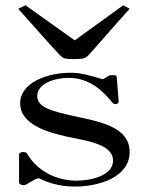

<svg xmlns="http://www.w3.org/2000/svg" viewBox="-20 -681 545 710"><path d="M67.3 4C71.3 4 73.3 3 77.2 1L111.9 -18.8L121.8 -21.8C125.7 -21.8 126.7 -19.8 130.7 -18.8C150.5 -8.9 195 8.9 256.4 8.9C344.6 8.9 459.4 -24.8 459.4 -118.8C459.4 -215.8 338.6 -232.7 249.5 -252.5C172.3 -270.3 117.8 -283.2 117.8 -325.7C117.8 -374.3 186.1 -393.1 233.7 -393.1C315.8 -393.1 365.3 -338.6 396 -301C397 -299 403 -296 406.9 -296C414.9 -296 418.8 -300 418.8 -305.9L411.9 -394.1C411.9 -399 409.9 -403 402 -403H389.1C385.1 -403 384.2 -401 381.2 -400L366.3 -391.1C365.3 -390.1 360.4 -388.1 357.4 -388.1C356.4 -388.1 355.4 -390.1 352.5 -390.1C307.9 -403 280.2 -411.9 240.6 -411.9C152.5 -411.9 54.5 -374.3 54.5 -299C54.5 -216.8 167.3 -190.1 220.8 -177.2C289.1 -161.4 398 -151.5 398 -87.1C398 -31.7 316.8 -12.9 263.4 -12.9C190.1 -12.9 117.8 -47.5 80.2 -112.9C80.2 -112.9 77.2 -118.8 67.3 -118.8C57.4 -118.8 50.5 -115.8 50.5 -108.9V-5.9C50.5 -0.5 57.5 2.9 67.3 4ZM252.5 -462.4C292.1 -462.4 297 -465.3 313.9 -484.2C346.5 -519.8 392.1 -574.3 459.4 -648.5L435.6 -661.4L256.4 -531.7L74.3 -661.4L47.5 -648.5C114.9 -573.3 163.4 -516.8 196 -483.2C211.9 -465.3 214.9 -462.4 252.5 -462.4Z"/></svg>

Font: Biblismive
Style: Regular
Weight: 400
Designer: Susan Drake
Foundry: Susan Drake
Version: Version 1.0; ttfautohint (v1.8.4.7-5d5b)